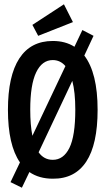

<svg xmlns="http://www.w3.org/2000/svg" viewBox="-20 -822 490 895"><path d="M82 53 29 27 73 -65Q17 -146 17 -310Q17 -468 70 -549.5Q123 -631 226 -631Q285 -631 327 -604L364 -682L416 -655L373 -563Q435 -482 435 -310Q435 -149 382 -68.5Q329 12 226 11Q162 11 117 -20ZM121 -311Q121 -239 131 -189L285 -514Q261 -542 226 -542Q176 -542 148.5 -484.5Q121 -427 121 -311ZM226 -77Q276 -77 303.5 -132.5Q331 -188 331 -311Q331 -392 317 -445L160 -112Q185 -77 226 -77ZM158 -655 131 -706 278 -802 320 -719Z"/></svg>

Font: Inconsolata SemiCondensed Bold
Style: Regular
Weight: 700
Width: 4
Monospace: yes
Designer: Raph Levien, Cyreal, Brenton Simpson
Foundry: Raph Levien, Cyreal, Google
Version: Version 3.001; ttfautohint (v1.8.2.53-6de2)